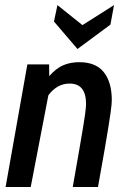

<svg xmlns="http://www.w3.org/2000/svg" viewBox="-20 -752 514 772"><path d="M2.5 0 90 -493H177.5L178 -446Q205.5 -477.5 234.5 -489.8Q263.5 -502 298.5 -502Q366 -502 397.8 -461.2Q429.5 -420.5 429.5 -350Q429.5 -342 428.5 -331.2Q427.5 -320.5 424.8 -300Q422 -279.5 416.2 -243.2Q410.5 -207 400.2 -147.8Q390 -88.5 374 0H272.5Q288 -88 298 -145.8Q308 -203.5 313.8 -238.5Q319.5 -273.5 322 -292Q324.5 -310.5 325.2 -319.2Q326 -328 326 -334Q326 -416 260 -416Q209.5 -416 174.5 -369L103.5 0ZM291.5 -555 197 -665.5 211 -731.5 311.5 -651 438.5 -731.5 424 -653Z"/></svg>

Font: Cabin Condensed Medium
Style: Italic
Weight: 500
Width: 3
Italic angle: -10°
Designer: Pablo Impallari
Foundry: Pablo Impallari. http://www.impallari.com Igino Marini. http://www.ikern.com
Version: Version 3.001; ttfautohint (v1.8.3)